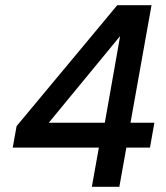

<svg xmlns="http://www.w3.org/2000/svg" viewBox="-20 -720 640 740"><path d="M334 0 361 -151H29L44 -234L432 -700H564L483 -247H575L558 -151H467L440 0ZM168 -247H384L443 -581Z"/></svg>

Font: DM Mono Medium
Style: Italic
Weight: 500
Italic angle: -10°
Designer: Colophon Foundry
Foundry: Colophon Foundry
Version: Version 1.000; ttfautohint (v1.8.2.53-6de2)